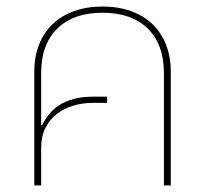

<svg xmlns="http://www.w3.org/2000/svg" viewBox="-20 -568 628 588"><path d="M85 -348Q85 -394 99.5 -431Q114 -468 141 -494Q168 -520 207 -534Q246 -548 294 -548Q342 -548 381 -534Q420 -520 447 -494Q474 -468 488.5 -431Q503 -394 503 -348V0H482V-344Q482 -432 432.5 -480.5Q383 -529 294 -529Q205 -529 155.5 -480.5Q106 -432 106 -344V-185H109Q118 -203 130.5 -218.5Q143 -234 161.5 -246Q180 -258 206 -265Q232 -272 267 -272H308V-253H264Q233 -253 204.5 -244.5Q176 -236 154 -219Q132 -202 119 -176Q106 -150 106 -115V0H85Z"/></svg>

Font: IBM Plex Sans Thai Thin
Style: Regular
Weight: 100
Designer: Mike Abbink, Paul van der Laan, Pieter van Rosmalen, Ben Mitchell, Mark Frömberg
Foundry: Bold Monday
Version: Version 1.1